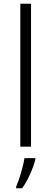

<svg xmlns="http://www.w3.org/2000/svg" viewBox="-20 -780 273 1021"><path d="M145 0V-760H88V0ZM168 68V61H110C104 104 81 180 66 212V221H98C130 176 157 112 168 68Z"/></svg>

Font: Noto Sans Sinhala UI Light
Style: Regular
Weight: 300
Designer: Jelle Bosma - Monotype Design Team
Foundry: Monotype Imaging Inc.
Version: Version 2.006